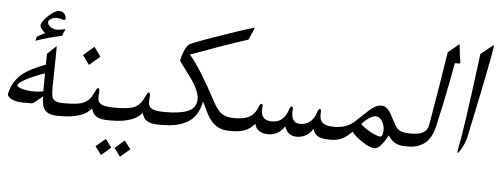

<svg xmlns="http://www.w3.org/2000/svg" viewBox="-95 -888 3165 1216"><g transform="rotate(5 1488.0 -280.0)"><path d="M283.7 -590.8 267.6 -555.2Q228.5 -547.4 188 -536.4Q147.5 -525.4 104.5 -510.3L110.4 -536.6Q118.2 -541 130.6 -547.9Q143.1 -554.7 161.1 -564Q124 -593.3 128.4 -616.2Q131.3 -627.9 143.8 -644Q156.2 -660.2 172.6 -675Q189 -689.9 206.3 -700.4Q223.6 -710.9 236.3 -710.9Q273.4 -710.9 281.2 -675.8Q283.2 -669.9 282.2 -665.5Q280.3 -657.2 272.9 -657.2Q266.1 -657.2 253.7 -661.6Q241.2 -666 221.7 -666Q215.3 -666 207.5 -663.6Q199.7 -661.1 192.6 -657.5Q185.5 -653.8 180.4 -649.2Q175.3 -644.5 174.3 -639.6Q172.4 -630.4 177 -621.6Q181.6 -612.8 190.7 -606.2Q199.7 -599.6 211.7 -595.7Q223.6 -591.8 235.4 -591.8Q252.9 -591.8 273.9 -597.7Q280.3 -599.6 284.2 -599.6Q286.6 -599.6 286.1 -596.7Q286.1 -596.2 285.6 -594.7Q285.2 -593.3 283.7 -590.8ZM288.6 -48.8Q256.3 -48.8 235.8 -55.9Q215.3 -63 203.6 -77.4Q191.9 -91.8 187.5 -113.3Q183.1 -134.8 183.1 -163.6Q125 -113.3 117.2 -113.3H56.6Q37.1 -113.3 18.6 -117.2Q0 -121.1 -13.4 -127.7Q-26.9 -134.3 -33.9 -143.3Q-41 -152.3 -39.1 -163.1Q-21.5 -244.1 42.5 -294.4Q64 -311 98.9 -328.9Q133.8 -346.7 183.1 -365.2L184.1 -434.1L241.7 -488.8Q241.7 -484.9 241.2 -426.8Q240.7 -368.7 238.3 -253.4Q237.3 -219.2 238.5 -196.8Q239.7 -174.3 243.2 -163.6Q246.1 -155.8 251 -149.9Q255.9 -144 263.9 -139.9Q272 -135.7 284.7 -133.8Q297.4 -131.8 315.4 -131.8H320.3Q327.1 -131.8 327.9 -119.1Q328.6 -106.4 325.2 -90.3Q323.2 -82.5 320.8 -75.2Q318.4 -67.9 315.7 -62Q313 -56.2 309.6 -52.5Q306.2 -48.8 302.7 -48.8ZM181.6 -195.3 182.6 -309.6Q164.1 -304.2 141.6 -295.2Q119.1 -286.1 92.3 -273.9Q19.5 -240.2 15.1 -220.7Q14.2 -214.4 23.4 -208.5Q32.7 -202.6 48.6 -198.5Q64.5 -194.3 83.7 -191.9Q103 -189.5 121.6 -189.5Q155.8 -189.5 181.6 -195.3Z M522.9 -445.8 455.1 -387.2 412.1 -446.3 480 -504.4ZM610.4 -48.8Q582 -48.8 562.7 -53Q543.5 -57.1 530.8 -65.2Q518.1 -73.2 510.7 -85.7Q503.4 -98.1 498.5 -114.3Q473.6 -81.5 424.3 -65.2Q375 -48.8 305.2 -48.8H291Q287.6 -48.8 285.9 -52.5Q284.2 -56.2 283.9 -62Q283.7 -67.9 284.2 -75.2Q284.7 -82.5 286.6 -90.3Q288.1 -98.1 290.8 -105.7Q293.5 -113.3 296.1 -119.1Q298.8 -125 302.2 -128.4Q305.7 -131.8 309.1 -131.8H314Q356.9 -131.8 387.2 -134.5Q417.5 -137.2 439.5 -146Q461.4 -154.8 476.6 -170.9Q491.7 -187 503.9 -213.4Q511.7 -229.5 515.9 -237.8Q520 -246.1 526.4 -246.1Q537.6 -246.1 534.2 -212.4Q531.7 -192.4 533.4 -177.2Q535.2 -162.1 545.4 -152.1Q555.7 -142.1 577.4 -137Q599.1 -131.8 637.2 -131.8H642.1Q645.5 -131.8 647.5 -128.4Q649.4 -125 649.7 -119.1Q649.9 -113.3 649.2 -105.7Q648.4 -98.1 647 -90.3Q645 -82.5 642.6 -75.2Q640.1 -67.9 637.5 -62Q634.8 -56.2 631.3 -52.5Q627.9 -48.8 624.5 -48.8Z M541.5 122.1 603 69.8 641.6 122.6 580.6 174.8ZM662.6 122.1 723.1 69.8 762.7 122.6 701.2 174.8ZM932.1 -48.8Q903.8 -48.8 884.5 -53Q865.2 -57.1 852.5 -65.2Q839.8 -73.2 832.5 -85.7Q825.2 -98.1 820.3 -114.3Q795.4 -81.5 746.1 -65.2Q696.8 -48.8 627 -48.8H612.8Q609.4 -48.8 607.7 -52.5Q606 -56.2 605.7 -62Q605.5 -67.9 606 -75.2Q606.4 -82.5 608.4 -90.3Q609.9 -98.1 612.5 -105.7Q615.2 -113.3 617.9 -119.1Q620.6 -125 624 -128.4Q627.4 -131.8 630.9 -131.8H635.7Q678.7 -131.8 709 -134.5Q739.3 -137.2 761.2 -146Q783.2 -154.8 798.3 -170.9Q813.5 -187 825.7 -213.4Q833.5 -229.5 837.6 -237.8Q841.8 -246.1 848.1 -246.1Q859.4 -246.1 856 -212.4Q853.5 -192.4 855.2 -177.2Q856.9 -162.1 867.2 -152.1Q877.4 -142.1 899.2 -137Q920.9 -131.8 959 -131.8H963.9Q967.3 -131.8 969.2 -128.4Q971.2 -125 971.4 -119.1Q971.7 -113.3 970.9 -105.7Q970.2 -98.1 968.8 -90.3Q966.8 -82.5 964.4 -75.2Q961.9 -67.9 959.2 -62Q956.5 -56.2 953.1 -52.5Q949.7 -48.8 946.3 -48.8Z M1379.4 -48.8Q1334 -48.8 1305.4 -64.2Q1276.9 -79.6 1257.6 -104Q1238.3 -128.4 1224.6 -158.9Q1210.9 -189.5 1194.8 -219.7L1192.9 -210.4Q1184.1 -170.4 1165.8 -139.9Q1147.5 -109.4 1117.4 -89.4Q1087.4 -69.3 1045.4 -59.1Q1003.4 -48.8 948.7 -48.8H934.6Q931.2 -48.8 929.4 -52.5Q927.7 -56.2 927.5 -62Q927.2 -67.9 927.7 -75.2Q928.2 -82.5 930.2 -90.3Q933.6 -106.4 939.7 -119.1Q945.8 -131.8 952.6 -131.8H957.5Q1008.8 -131.8 1044.9 -137Q1081.1 -142.1 1104.7 -152.1Q1128.4 -162.1 1140.9 -177.2Q1153.3 -192.4 1157.7 -212.4Q1166.5 -254.9 1131.8 -316.9Q1127 -326.2 1117.4 -340.3Q1107.9 -354.5 1096.2 -370.8Q1084.5 -387.2 1071.8 -403.8Q1059.1 -420.4 1049.3 -433.8Q1039.6 -447.3 1033.2 -455.8Q1026.9 -464.4 1027.3 -464.8Q1035.2 -501.5 1046.1 -526.9Q1057.1 -552.2 1072.3 -569.3Q1075.7 -573.2 1111.1 -587.4Q1146.5 -601.6 1217.8 -627Q1293.9 -653.8 1358.6 -675.5Q1423.3 -697.3 1481.4 -714.4Q1479 -703.1 1447.3 -634.8Q1376.5 -612.3 1287.6 -581.1Q1198.7 -549.8 1086.4 -508.3Q1125 -462.9 1167.7 -394.5Q1210.4 -326.2 1260.3 -231.9Q1276.9 -200.2 1292 -180.4Q1307.1 -160.6 1323.7 -149.9Q1340.3 -139.2 1359.9 -135.5Q1379.4 -131.8 1406.2 -131.8H1410.6Q1417.5 -131.8 1418.5 -119.1Q1419.4 -106.4 1416 -90.3Q1414.1 -82.5 1411.6 -75.2Q1409.2 -67.9 1406.2 -62Q1403.3 -56.2 1400.1 -52.5Q1397 -48.8 1393.1 -48.8Z M2007.3 -48.8Q1961.9 -48.8 1938.5 -63.5Q1915 -78.1 1907.2 -107.9Q1871.1 -48.8 1804.7 -48.8Q1747.1 -48.8 1728 -107.9Q1687.5 -48.8 1625 -48.8Q1550.3 -48.8 1537.6 -107.9Q1524.9 -93.3 1510.7 -82Q1496.6 -70.8 1479.5 -63.5Q1462.4 -56.2 1441.9 -52.5Q1421.4 -48.8 1396 -48.8H1381.8Q1378.4 -48.8 1376.7 -52.5Q1375 -56.2 1374.8 -62Q1374.5 -67.9 1375 -75.2Q1375.5 -82.5 1377.4 -90.3Q1378.9 -98.1 1381.6 -105.7Q1384.3 -113.3 1387 -119.1Q1389.6 -125 1393.1 -128.4Q1396.5 -131.8 1399.9 -131.8H1404.8Q1437 -131.8 1460.7 -137.2Q1484.4 -142.6 1501.2 -153.1Q1518.1 -163.6 1529.8 -179.4Q1541.5 -195.3 1548.8 -216.3Q1557.1 -236.8 1566.4 -236.8Q1575.2 -236.8 1572.8 -215.8Q1562.5 -131.8 1640.6 -131.8Q1716.3 -131.8 1742.2 -215.8Q1748.5 -236.8 1757.3 -236.8Q1767.1 -236.8 1765.6 -216.3Q1758.8 -131.8 1819.3 -131.8Q1895 -131.8 1921.4 -215.8Q1927.7 -236.8 1936.5 -236.8Q1945.8 -236.8 1944.3 -216.3Q1942.4 -195.3 1945.8 -179.4Q1949.2 -163.6 1959.5 -153.1Q1969.7 -142.6 1988 -137.2Q2006.3 -131.8 2034.2 -131.8H2039.1Q2042.5 -131.8 2044.4 -128.4Q2046.4 -125 2046.6 -119.1Q2046.9 -113.3 2046.1 -105.7Q2045.4 -98.1 2043.9 -90.3Q2042 -82.5 2039.6 -75.2Q2037.1 -67.9 2034.4 -62Q2031.7 -56.2 2028.3 -52.5Q2024.9 -48.8 2021.5 -48.8Z M2496.1 -48.8Q2475.1 -48.8 2459 -52.5Q2442.9 -56.2 2429.7 -63.7Q2416.5 -71.3 2406 -82.5Q2395.5 -93.8 2385.7 -108.4Q2338.4 -19.5 2303.2 -19.5Q2270 -19.5 2218.3 -55.2Q2171.4 -87.4 2156.2 -111.8Q2140.6 -96.2 2125.7 -84.2Q2110.8 -72.3 2095.2 -64.5Q2079.6 -56.6 2062 -52.7Q2044.4 -48.8 2023.9 -48.8H2009.8Q2006.3 -48.8 2004.6 -52.5Q2002.9 -56.2 2002.7 -62Q2002.4 -67.9 2002.9 -75.2Q2003.4 -82.5 2005.4 -90.3Q2008.8 -106.4 2014.9 -119.1Q2021 -131.8 2027.8 -131.8H2032.7Q2055.2 -131.8 2072.5 -134.5Q2089.8 -137.2 2105 -142.3Q2120.1 -147.5 2133.5 -155.3Q2147 -163.1 2160.6 -173.3Q2164.1 -177.2 2175.5 -188Q2187 -198.7 2200 -210.9Q2212.9 -223.1 2225.1 -234.4Q2237.3 -245.6 2242.7 -250.5Q2287.6 -292 2319.8 -292Q2338.4 -292 2350.3 -284.9Q2362.3 -277.8 2372.8 -263.4Q2383.3 -249 2394.5 -226.6Q2405.8 -204.1 2423.8 -173.3Q2429.7 -163.1 2437.3 -155.3Q2444.8 -147.5 2456.3 -142.3Q2467.8 -137.2 2483.9 -134.5Q2500 -131.8 2522.9 -131.8H2527.8Q2534.7 -131.8 2535.4 -119.1Q2536.1 -106.4 2532.7 -90.3Q2530.8 -82.5 2528.3 -75.2Q2525.9 -67.9 2523.2 -62Q2520.5 -56.2 2517.1 -52.5Q2513.7 -48.8 2510.3 -48.8ZM2345.2 -108.4Q2346.2 -110.8 2346.7 -113Q2347.2 -115.2 2347.7 -117.7Q2351.6 -135.3 2348.9 -153.8Q2346.2 -172.4 2338.6 -187.3Q2331.1 -202.1 2319.6 -211.7Q2308.1 -221.2 2293.5 -221.2Q2258.3 -221.2 2206.1 -166Q2208.5 -161.1 2216.6 -154.1Q2224.6 -147 2235.8 -139.4Q2247.1 -131.8 2260.3 -124Q2273.4 -116.2 2286.4 -110.1Q2299.3 -104 2311.3 -100.1Q2323.2 -96.2 2331.5 -96.2Q2341.3 -96.2 2345.2 -108.4Z M2795.4 -619.6Q2797.9 -610.4 2796.4 -604.5Q2795.9 -602.1 2793.7 -601.1Q2791.5 -600.1 2783.7 -600.1H2762.2Q2753.4 -548.3 2741 -483.4Q2728.5 -418.5 2710.9 -334.5Q2710 -330.6 2707.8 -320.1Q2705.6 -309.6 2702.4 -295.4Q2699.2 -281.2 2695.8 -265.4Q2692.4 -249.5 2689.2 -235.4Q2686 -221.2 2683.6 -210Q2681.2 -198.7 2680.2 -193.8Q2672.9 -162.1 2660.4 -135.5Q2647.9 -108.9 2627.7 -89.6Q2607.4 -70.3 2579.3 -59.6Q2551.3 -48.8 2512.7 -48.8H2498.5Q2495.1 -48.8 2493.4 -52.5Q2491.7 -56.2 2491.5 -62Q2491.2 -67.9 2491.7 -75.2Q2492.2 -82.5 2494.1 -90.3Q2497.6 -106.4 2503.7 -119.1Q2509.8 -131.8 2516.6 -131.8H2521.5Q2575.2 -131.8 2601.3 -147Q2627.4 -162.1 2633.8 -191.9L2634.8 -196.8Q2655.3 -313.5 2674.1 -429.2Q2692.9 -544.9 2711.9 -665.5L2767.1 -710.9Q2779.3 -721.7 2781.7 -722.2Q2782.7 -720.7 2783.7 -711.7Q2784.7 -702.6 2786.1 -688.2Q2787.6 -673.8 2789.6 -656Q2791.5 -638.2 2795.4 -619.6Z M2881.8 -137.7Q2878.4 -122.1 2871.1 -104Q2863.8 -85.9 2855.7 -70.8Q2847.7 -55.7 2840.3 -45.7Q2833 -35.6 2829.6 -35.6Q2825.7 -35.6 2831.1 -63Q2857.4 -188 2918.5 -671.9L2986.8 -727.1Q2995.1 -733.9 2998.5 -734.9Q3000.5 -734.9 2997.1 -711.2Q2993.7 -687.5 2985.8 -646Q2978 -604.5 2966.8 -547.9Q2955.6 -491.2 2941.9 -424.8Q2928.2 -358.4 2912.8 -285.2Q2897.5 -211.9 2881.8 -137.7Z"/></g></svg>

Font: XB Kayhan
Style: Italic
Weight: 400
Italic angle: -12°
Designer: Behnam
Foundry: Irmug
Version: Version 7.300 2009